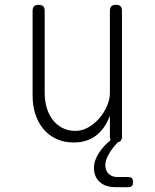

<svg xmlns="http://www.w3.org/2000/svg" viewBox="-20 -580 640 795"><path d="M510 153Q521 153 526 158Q531 163 531 174Q531 185 526 190Q521 195 510 195H458Q417 195 393 173.5Q369 152 369 115Q369 84 391 51Q409 24 438 0Q435 -6 435 -15V-101Q415 -47 377.5 -18.5Q340 10 285 10Q245 10 213 -5Q181 -20 159.5 -46Q138 -72 126.5 -107Q115 -142 115 -183V-535Q115 -548 121 -554Q127 -560 140 -560Q153 -560 159 -554Q165 -548 165 -535V-195Q165 -164 173 -135.5Q181 -107 197 -85.5Q213 -64 237 -51Q261 -38 292 -38Q320 -38 345.5 -52.5Q371 -67 391 -90Q411 -113 423 -141Q435 -169 435 -195V-535Q435 -548 441 -554Q447 -560 460 -560Q473 -560 479 -554Q485 -548 485 -535V-10H488L484 -7Q483 0 479 4Q475 8 468 9Q446 32 433 54Q416 82 416 103Q416 126 429.5 139.5Q443 153 467 153Z"/></svg>

Font: Maple Mono Thin
Style: Regular
Weight: 250
Monospace: yes
Designer: subframe7536
Version: Version 7.000